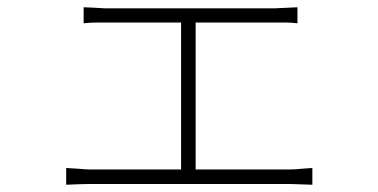

<svg xmlns="http://www.w3.org/2000/svg" viewBox="-20 -517 1040 528"><path d="M235 -496 270 -494H733Q741 -494 798 -497V-453Q780 -455 767 -455H733H271H244Q230 -455 210 -453V-497ZM478 -470H518V-30H478ZM195 -53Q217 -51 225 -51H779Q790 -51 810 -53L839 -55V-9L779 -11H225Q208 -11 162 -9V-55Z"/></svg>

Font: Merged Yaku Han JP ExtraLight
Style: Regular
Weight: 250
Designer: Ryoko NISHIZUKA 西塚涼子 (kana, bopomofo & ideographs); Paul D. Hunt (Latin, Greek & Cyrillic); Sandoll Communications 산돌커뮤니
Foundry: Adobe
Version: Version 2.004